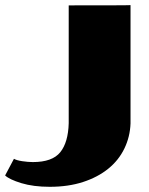

<svg xmlns="http://www.w3.org/2000/svg" viewBox="-178 -511 575 743"><path d="M327.1 -491.2V-33.2Q325.2 18.6 303.2 64Q281.2 109.4 240.7 142.1Q200.2 174.8 143.1 193.4Q85.9 211.9 14.6 211.9Q-48.8 211.9 -95.2 197.8Q-141.6 183.6 -158.2 168L-124 103.5Q-114.3 109.4 -91.8 112.8Q-69.3 116.2 -50.8 116.2Q24.4 116.2 55.2 78.1Q85.9 40 87.9 -34.2V-490.2Q328.1 -490.2 327.1 -491.2Z"/></svg>

Font: Polsku
Style: Regular
Weight: 400
Designer: Sebastien Sanfilippo
Version: Version 1.1